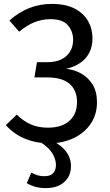

<svg xmlns="http://www.w3.org/2000/svg" viewBox="-20 -721 561 982"><path d="M230 12Q166 12 109 -11Q52 -34 10 -81L66 -135Q96 -104 135 -86Q174 -68 225 -68Q296 -68 335 -103Q374 -138 374 -199Q374 -259 336 -292Q298 -325 222 -325H156L169 -403H223Q263 -403 292 -416.5Q321 -430 337.5 -456Q354 -482 354 -517Q354 -561 327 -592Q300 -623 238 -623Q195 -623 155.5 -607Q116 -591 78 -559L28 -616Q75 -658 129 -679.5Q183 -701 245 -701Q315 -701 361 -677.5Q407 -654 430 -614Q453 -574 453 -525Q453 -482 436 -450Q419 -418 388.5 -398Q358 -378 318 -369Q360 -365 396 -344.5Q432 -324 454 -288Q476 -252 476 -198Q476 -135 444 -88Q412 -41 356.5 -14.5Q301 12 230 12ZM175 0 192 -25Q260 -3 301.5 36Q343 75 343 129Q343 179 308.5 210Q274 241 215 241Q181 241 157.5 233.5Q134 226 117 216L140 162Q152 168 168 174Q184 180 209 180Q238 180 252 164.5Q266 149 266 124Q266 102 256.5 80Q247 58 227 37.5Q207 17 175 0Z"/></svg>

Font: Fira Sans Variable
Style: Regular
Weight: 400
Designer: Carrois Corporate & Edenspiekermann AG
Foundry: Carrois Corporate GbR & Edenspiekermann AG
Version: Version 4.202